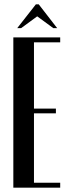

<svg xmlns="http://www.w3.org/2000/svg" viewBox="-20 -873 321 893"><path d="M260 -699V-676H138V-368H240V-346H138V-23H260V0H42V-699ZM147 -853H160L246 -742H228L153 -797L78 -742H60Z"/></svg>

Font: Moniqa Narrow Heading
Style: Bold
Weight: 700
Width: 4
Designer: Rajesh Rajput
Foundry: Rajesh Rajput
Version: Version 1.000